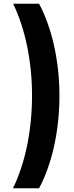

<svg xmlns="http://www.w3.org/2000/svg" viewBox="-20 -852 398 1037"><path d="M50 165H191C262 32 301 -148 301 -335C301 -519 262 -699 191 -832H51C118 -693 153 -515 153 -337C153 -152 118 26 50 165Z"/></svg>

Font: Noto Sans Devanagari ExtraCondensed Black
Style: Regular
Weight: 900
Width: 2
Designer: Jelle Bosma - Monotype Design Team
Foundry: Monotype Imaging Inc.
Version: Version 2.004